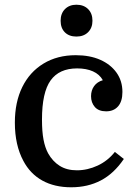

<svg xmlns="http://www.w3.org/2000/svg" viewBox="-20 -784 579 814"><path d="M301 -550Q361 -550 405 -530.5Q449 -511 474 -476Q499 -441 499 -394Q499 -354 480.5 -333Q462 -312 430 -312Q398 -312 382 -330.5Q366 -349 366 -376Q366 -401 379 -419Q392 -437 416 -444Q402 -469 374 -481.5Q346 -494 307 -494Q231 -494 194.5 -443Q158 -392 158 -277Q158 -226 164.5 -192Q171 -158 184 -134Q203 -100 233 -81Q263 -62 306 -62Q351 -62 394 -82Q437 -102 467 -140L505 -110Q463 -48 407.5 -19Q352 10 282 10Q211 10 159.5 -18.5Q108 -47 79 -102Q43 -169 43 -264Q43 -351 74.5 -415Q106 -479 164.5 -514.5Q223 -550 301 -550ZM237 -696Q237 -727 255.5 -745.5Q274 -764 304 -764Q335 -764 353.5 -745.5Q372 -727 372 -696Q372 -666 353.5 -647.5Q335 -629 304 -629Q273 -629 255 -647Q237 -665 237 -696Z"/></svg>

Font: Domine Medium
Style: Regular
Weight: 500
Designer: Pablo Impallari, Rodrigo Fuenzalida, Brenda Gallo
Foundry: Pablo Impallari, Rodrigo Fuenzalida, Brenda Gallo
Version: Version 2.000